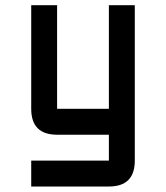

<svg xmlns="http://www.w3.org/2000/svg" viewBox="-20 -508 626 724"><path d="M97.7 -488.3H195.3V-97.7H390.6V-488.3H488.3V97.7Q488.3 195.3 390.6 195.3H97.7V97.7H390.6V0H195.3Q97.7 0 97.7 -97.7Z"/></svg>

Font: BabelStone Zanabazar
Style: Regular
Weight: 400
Designer: Andrew West
Foundry: Andrew West
Version: Version 10.002;August 6, 2021